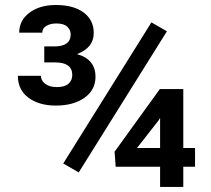

<svg xmlns="http://www.w3.org/2000/svg" viewBox="-20 -736 832 756"><path d="M50.3 0ZM290 -57.1 229 -92.3 576.2 -647.9 637.2 -612.8ZM701.7 -153.3H748V-79.6H701.7V0H610.4V-79.6H435.5L431.2 -138.7L609.4 -385.3H701.7ZM519.5 -153.3H610.4V-271.5L603.5 -260.7ZM154.3 -553.2H193.8Q258.3 -553.2 258.3 -600.6Q258.3 -617.7 245.1 -630.6Q231.9 -643.6 201.7 -643.6Q178.2 -643.6 162.4 -634Q146.5 -624.5 146.5 -607.4H55.7Q55.7 -655.8 95.9 -686Q136.2 -716.3 199.7 -716.3Q269.5 -716.3 309.3 -686.8Q349.1 -657.2 349.1 -606Q349.1 -547.9 283.2 -522.9Q356 -502.9 356 -433.6Q356 -381.8 312.7 -351.1Q269.5 -320.3 199.7 -320.3Q133.8 -320.3 92 -351.3Q50.3 -382.3 50.3 -437.5H141.1Q141.1 -418.9 158 -406Q174.8 -393.1 204.1 -393.1Q234.9 -393.1 249.8 -406.5Q264.6 -419.9 264.6 -440.4Q264.6 -489.7 199.2 -490.2H154.3Z"/></svg>

Font: Roboto Medium
Style: Regular
Weight: 500
Designer: Google
Version: Version 2.134; 2016; ttfautohint (v1.6)